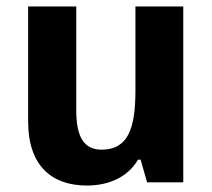

<svg xmlns="http://www.w3.org/2000/svg" viewBox="-20 -564 657 594"><path d="M547 -544H399V-284C399 -166 376 -101 294 -101C239 -101 216 -142 216 -221V-544H67V-189C67 -50 141 10 249 10C314 10 374 -14 407 -70H415L435 0H547Z"/></svg>

Font: Noto Sans Display
Style: Bold
Weight: 700
Designer: Monotype Design Team
Foundry: Monotype Imaging Inc.
Version: Version 1.900